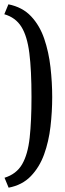

<svg xmlns="http://www.w3.org/2000/svg" viewBox="-23 -719 301 890"><path d="M16 -699Q81 -686 121 -643.5Q161 -601 182 -539.5Q203 -478 211 -407.5Q219 -337 219 -269Q219 -201 211 -132Q203 -63 181.5 -3.5Q160 56 120 97.5Q80 139 17 151L-2 105Q53 88 79.5 42.5Q106 -3 114.5 -80.5Q123 -158 123 -269Q123 -394 113 -473Q103 -552 76 -595Q49 -638 -3 -653Z"/></svg>

Font: Faustina Medium
Style: Regular
Weight: 500
Designer: Alfonso Garcia
Foundry: http://www.omnibus-type.com
Version: Version 1.200